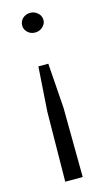

<svg xmlns="http://www.w3.org/2000/svg" viewBox="-104 -534 385 709"><g transform="rotate(-15 88.5 -179.0)"><path d="M67.9 -298.3H105.9L118 -126.2L120.3 138.7H53.5L56.5 -127.8ZM89.4 -497.1Q105.9 -497.1 118.1 -486.2Q130.4 -475.2 130.4 -458.9Q130.4 -444.3 118.1 -433.1Q105.9 -422 89.4 -422Q72.2 -422 60.7 -433.1Q49.1 -444.3 49.1 -458.9Q49.1 -475.2 60.7 -486.2Q72.2 -497.1 89.4 -497.1Z"/></g></svg>

Font: Alumni Sans SC Thin
Style: Regular
Weight: 100
Designer: Robert E. Leuschke
Foundry: Robert E. Leuschke
Version: Version 1.018